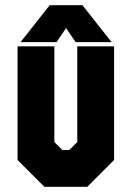

<svg xmlns="http://www.w3.org/2000/svg" viewBox="-20 -718 506 738"><path d="M150.5 0 47.5 -103V-540H189V-172L219.5 -141.5H246.5L277 -172V-540H418.5V-103L315.5 0ZM171 -698H297L409 -556H270.5L234 -610L197.5 -556H59Z"/></svg>

Font: Tourney Condensed Black
Style: Regular
Weight: 900
Width: 3
Designer: Tyler Finck
Foundry: Etcetera Type Co
Version: Version 1.010; ttfautohint (v1.8.3)